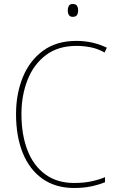

<svg xmlns="http://www.w3.org/2000/svg" viewBox="-20 -928 581 958"><path d="M361 -699Q270 -699 209 -653Q148 -607 117.5 -529.5Q87 -452 87 -359Q87 -256 117 -178.5Q147 -101 206 -58Q265 -15 350 -15Q399 -15 437.5 -23.5Q476 -32 504 -44V-19Q476 -7 437 1.5Q398 10 350 10Q257 10 192 -36Q127 -82 93.5 -165Q60 -248 60 -359Q60 -460 94 -543Q128 -626 195 -675Q262 -724 361 -724Q443 -724 513 -690L502 -666Q466 -686 430.5 -692.5Q395 -699 361 -699ZM343 -908Q360 -908 365 -898Q370 -888 370 -876Q370 -863 364.5 -853.5Q359 -844 343 -844Q329 -844 323.5 -853.5Q318 -863 318 -876Q318 -888 323 -898Q328 -908 343 -908Z"/></svg>

Font: Noto Sans Thai SemCond Thin
Style: Regular
Weight: 100
Width: 4
Designer: Monotype Design Team
Foundry: Monotype Imaging Inc.
Version: Version 2.002; ttfautohint (v1.8.4.7-5d5b)